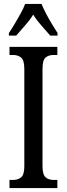

<svg xmlns="http://www.w3.org/2000/svg" viewBox="-20 -951 337 971"><path d="M28 0V-41H47Q70 -41 86.5 -54Q103 -67 103 -110V-602Q103 -647 86.5 -660Q70 -673 47 -673H28V-714H270V-673H251Q226 -673 210.5 -660Q195 -647 195 -602V-111Q195 -68 210.5 -54.5Q226 -41 251 -41H270V0ZM25 -784Q38 -803 53.5 -829Q69 -855 84 -882Q99 -909 107 -931H190Q199 -909 213 -882Q227 -855 243 -829Q259 -803 271 -784V-771H234Q213 -796 189.5 -822Q166 -848 148 -877Q130 -848 106.5 -822Q83 -796 62 -771H25Z"/></svg>

Font: Noto Serif Myanmar ExtraCondensed
Style: Regular
Weight: 400
Width: 2
Designer: Ben Mitchell and the Monotype Design Team
Foundry: Monotype Imaging Inc.
Version: Version 2.106; ttfautohint (v1.8.4.7-5d5b)